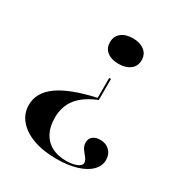

<svg xmlns="http://www.w3.org/2000/svg" viewBox="-150 -536 786 836"><g transform="rotate(30 242.5 -118.0)"><path d="M250.8 192.7Q183.9 192.7 134.7 174.6Q85.5 156.5 58.1 124.2Q30.6 91.9 30.6 48.4Q30.6 -13.7 90.7 -56.9Q150.8 -100 275 -127.4V-227.4H283.9V-121.8Q219.4 -96 187.9 -56.5Q156.5 -16.9 156.5 40.3Q156.5 83.9 172.6 114.9Q188.7 146 219 162.5Q249.2 179 291.1 179Q324.2 179 345.2 170.2Q366.1 161.3 366.1 147.6Q366.1 135.5 356.5 123.8Q346.8 112.1 336.7 98Q326.6 83.9 326.6 66.9Q326.6 46.8 340.3 35.9Q354 25 377.4 25Q405.6 25 423.8 42.7Q441.9 60.5 441.9 88.7Q441.9 119.4 418.1 143.1Q394.4 166.9 351.2 179.8Q308.1 192.7 250.8 192.7ZM279 -300.8Q243.5 -300.8 221.8 -317.3Q200 -333.9 200 -364.5Q200 -395.2 221.8 -412.1Q243.5 -429 279 -429Q314.5 -429 336.7 -412.1Q358.9 -395.2 358.9 -364.5Q358.9 -334.7 336.7 -317.7Q314.5 -300.8 279 -300.8Z"/></g></svg>

Font: Playfair 144pt SemiExpanded ExtraBold
Style: Regular
Weight: 800
Width: 6
Designer: Claus Eggers Sørensen
Foundry: Claus Eggers Sørensen
Version: Version 2.203